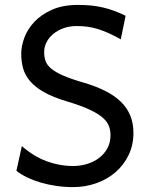

<svg xmlns="http://www.w3.org/2000/svg" viewBox="-20 -745 614 777"><path d="M468.8 -585.9Q442.4 -600.6 420.2 -610.6Q397.9 -620.6 377 -627.2Q356 -633.8 335 -636.7Q314 -639.6 290.5 -639.6Q261.2 -639.6 237.1 -630.9Q212.9 -622.1 195.3 -607.4Q177.7 -592.8 168.2 -573.7Q158.7 -554.7 158.7 -534.7Q158.7 -514.6 164.3 -498.3Q169.9 -481.9 187 -467.5Q204.1 -453.1 235.8 -439.2Q267.6 -425.3 319.8 -410.2Q368.2 -396 405.5 -377.2Q442.9 -358.4 468.3 -334Q493.7 -309.6 506.8 -278.3Q520 -247.1 520 -207.5Q520 -158.2 500.7 -117.9Q481.4 -77.6 448 -48.6Q414.6 -19.5 370.1 -3.7Q325.7 12.2 275.9 12.2Q240.7 12.2 207.3 7.3Q173.8 2.4 144.3 -6.3Q114.7 -15.1 89.8 -27.1Q64.9 -39.1 46.4 -53.7L68.4 -153.8Q117.2 -111.3 169.2 -92.3Q221.2 -73.2 275.9 -73.2Q305.2 -73.2 332.5 -81.5Q359.9 -89.8 380.9 -105.7Q401.9 -121.6 414.6 -144.8Q427.2 -168 427.2 -197.8Q427.2 -216.8 421.1 -234.1Q415 -251.5 396.5 -268.1Q377.9 -284.7 343.3 -301Q308.6 -317.4 251.5 -334.5Q194.3 -351.6 158.2 -372.1Q122.1 -392.6 101.6 -416.7Q81.1 -440.9 73.5 -468.5Q65.9 -496.1 65.9 -527.3Q65.9 -558.6 78.9 -593.3Q91.8 -627.9 119.6 -657.2Q147.5 -686.5 190.9 -705.8Q234.4 -725.1 295.4 -725.1Q323.7 -725.1 348.4 -722.7Q373 -720.2 396.2 -714.8Q419.4 -709.5 441.9 -701.2Q464.4 -692.9 488.3 -681.2Z"/></svg>

Font: Andika Afr
Style: Regular
Weight: 400
Designer: Victor Gaultney, Annie Olsen, Julie Remington, Don Collingsworth, Eric Hays, Becca Hirsbrunner
Foundry: SIL International
Version: Version 5.000